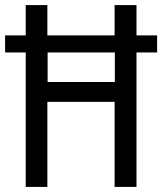

<svg xmlns="http://www.w3.org/2000/svg" viewBox="-21 -734 637 754"><path d="M80 0H165V-334H429V0H515V-528H596V-595H515V-714H429V-595H165V-714H80V-595H-1V-528H80ZM166 -412V-528H430V-412Z"/></svg>

Font: Noto Sans Devanagari UI Condensed
Style: Regular
Weight: 400
Width: 3
Designer: Jelle Bosma - Monotype Design Team
Foundry: Monotype Imaging Inc.
Version: Version 2.004